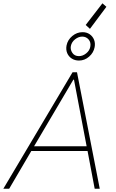

<svg xmlns="http://www.w3.org/2000/svg" viewBox="-41 -1166 718 1186"><path d="M446.8 -792Q421.4 -792 402.1 -804.4Q382.8 -816.9 374 -838.1Q365.2 -859.4 370.1 -885.3Q377 -919.9 405.5 -943.6Q434.1 -967.3 468.8 -967.3Q494.6 -967.3 513.2 -954.3Q531.7 -941.4 540 -920.4Q548.3 -899.4 543.5 -874.5Q537.1 -840.3 509.5 -816.2Q481.9 -792 446.8 -792ZM446.8 -819.3Q470.2 -819.3 491.2 -836.2Q512.2 -853 516.6 -876.5Q522 -903.8 506.6 -921.9Q491.2 -939.9 466.8 -939.9Q444.3 -939.9 422.9 -923.3Q401.4 -906.7 396.5 -880.9Q392.6 -859.4 406 -839.4Q419.4 -819.3 446.8 -819.3ZM514.6 -987.8 488.3 -1011.7 591.8 -1145.5 616.2 -1124ZM-20.5 0 407.2 -719.7H434.6L575.2 0H543.9L498 -243.2L496.1 -252L416 -673.8H412.1L165 -254.9L155.3 -238.3L15.6 0ZM138.7 -233.4 145.5 -262.7H517.6L510.7 -233.4Z"/></svg>

Font: Reddit Sans ExtraLight
Style: Italic
Weight: 250
Italic angle: -11.25°
Designer: Stephen Hutchings
Version: Version 1.013